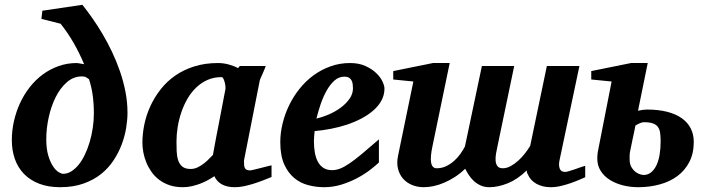

<svg xmlns="http://www.w3.org/2000/svg" viewBox="-20 -760 2913 792"><path d="M367.2 -292Q367.2 -315.4 365.7 -334.7Q364.3 -354 361.8 -370.8Q359.4 -387.7 355.7 -402.8Q352.1 -418 347.2 -433.1Q341.8 -437.5 335.4 -441.2Q329.1 -444.8 317.9 -444.8Q283.2 -444.8 255.9 -420.9Q228.5 -397 209.7 -359.4Q190.9 -321.8 180.9 -275.9Q170.9 -230 170.9 -186Q170.9 -145.5 179.2 -118.2Q187.5 -90.8 198.7 -74Q210 -57.1 221.7 -50Q233.4 -43 240.2 -43Q257.8 -43 273.9 -53Q290 -63 304.2 -80.3Q318.4 -97.7 329.8 -121.6Q341.3 -145.5 349.6 -173.1Q357.9 -200.7 362.5 -231.2Q367.2 -261.7 367.2 -292ZM505.9 -294.9Q505.9 -266.6 500.5 -232.9Q495.1 -199.2 482.4 -165Q469.7 -130.9 448.7 -98.9Q427.7 -66.9 397 -42.2Q366.2 -17.6 324.2 -2.7Q282.2 12.2 228 12.2Q178.7 12.2 141.6 -2.2Q104.5 -16.6 79.3 -42.2Q54.2 -67.9 41.5 -103.5Q28.8 -139.2 28.8 -182.1Q28.8 -221.7 37.6 -260.5Q46.4 -299.3 62.7 -334.7Q79.1 -370.1 102.8 -400.4Q126.5 -430.7 156.2 -452.6Q186 -474.6 221.4 -487.3Q256.8 -500 296.9 -500Q299.3 -500 303.2 -499.3Q307.1 -498.5 311.5 -497.8Q315.9 -497.1 320.1 -496.3Q324.2 -495.6 327.1 -495.1Q308.1 -540.5 283.7 -583Q259.3 -625.5 230 -662.1L150.9 -682.1L154.8 -715.8L319.8 -740.2Q339.4 -715.8 360.8 -685.3Q382.3 -654.8 403.1 -619.6Q423.8 -584.5 442.4 -545.4Q460.9 -506.3 475.1 -465.1Q489.3 -423.8 497.6 -380.9Q505.9 -337.9 505.9 -294.9Z M910.2 -394Q910.6 -396 909.9 -403.8Q909.2 -411.6 907 -420.2Q904.8 -428.7 901.6 -435.3Q898.4 -441.9 894 -441.9Q861.8 -441.9 835.7 -430.2Q809.6 -418.5 788.8 -398.4Q768.1 -378.4 752.9 -352.1Q737.8 -325.7 727.8 -296.1Q717.8 -266.6 712.9 -235.8Q708 -205.1 708 -176.8Q708 -156.7 708.7 -136.7Q709.5 -116.7 714.6 -100.1Q719.7 -83.5 731.7 -73.2Q743.7 -63 766.1 -63Q782.2 -63 796.6 -70.3Q811 -77.6 823 -87.2Q835 -96.7 844 -106.4Q853 -116.2 858.4 -121.1Q861.8 -141.1 864 -152.1Q866.2 -163.1 867.9 -173.1Q869.6 -183.1 872.1 -195.8Q874.5 -208.5 879.2 -232.2Q883.8 -255.9 891.1 -294.2Q898.4 -332.5 910.2 -394ZM1100.1 -29.8Q1083 -22.9 1064.2 -15.6Q1045.4 -8.3 1025.9 -2.2Q1006.3 3.9 986.8 8.1Q967.3 12.2 948.2 12.2Q916.5 12.2 895.3 0.5Q874 -11.2 864.3 -33.2Q851.1 -24.4 835.9 -16.1Q820.8 -7.8 804.2 -1.7Q787.6 4.4 770 8.3Q752.4 12.2 734.4 12.2Q703.6 12.2 679.2 3.9Q654.8 -4.4 636.2 -18.6Q617.7 -32.7 604.7 -51.3Q591.8 -69.8 583.5 -90.1Q575.2 -110.4 571.3 -131.3Q567.4 -152.3 567.4 -170.9Q567.4 -208 575.4 -246.8Q583.5 -285.6 600.3 -322.3Q617.2 -358.9 642.6 -391.4Q668 -423.8 702.6 -448Q737.3 -472.2 781.5 -486.1Q825.7 -500 879.4 -500Q901.4 -500 923.1 -494.1Q944.8 -488.3 961.9 -479L969.2 -487.8H1076.2Q1073.7 -480.5 1069.8 -471.2Q1065.9 -461.9 1062 -453.1Q1058.1 -444.3 1054.9 -437.3Q1051.8 -430.2 1051.3 -426.8L986.3 -97.2Q986.3 -85.9 987.1 -78.1Q987.8 -70.3 990.7 -65.7Q993.7 -61 999 -59.1Q1004.4 -57.1 1013.2 -57.1Q1015.1 -57.1 1027.6 -60.1Q1040 -63 1054.9 -66.9Q1069.8 -70.8 1083 -74Q1096.2 -77.1 1100.1 -78.1Z M1436 -396Q1436 -404.8 1434.8 -413.3Q1433.6 -421.9 1429.9 -428.7Q1426.3 -435.5 1419.2 -439.7Q1412.1 -443.8 1400.9 -443.8Q1377.4 -443.8 1359.1 -427.2Q1340.8 -410.6 1326.7 -385Q1312.5 -359.4 1302.2 -328.9Q1292 -298.3 1285.2 -271Q1311 -276.9 1337.9 -288.6Q1364.7 -300.3 1386.5 -316.7Q1408.2 -333 1422.1 -353Q1436 -373 1436 -396ZM1565.9 -395Q1565.9 -368.7 1554 -346.2Q1542 -323.7 1521 -305.2Q1500 -286.6 1471.9 -271.7Q1443.8 -256.8 1411.9 -246.1Q1379.9 -235.4 1345.5 -228.8Q1311 -222.2 1277.8 -219.2Q1276.9 -210 1275.9 -198.2Q1274.9 -186.5 1274.9 -178.2Q1274.9 -152.3 1278.8 -130.4Q1282.7 -108.4 1291.5 -92.3Q1300.3 -76.2 1314.7 -67.1Q1329.1 -58.1 1350.1 -58.1Q1366.2 -58.1 1382.8 -64.5Q1399.4 -70.8 1421.4 -85.7Q1443.4 -100.6 1472.7 -125Q1502 -149.4 1543 -185.1V-89.8Q1528.3 -75.7 1504.9 -57.9Q1481.4 -40 1451.7 -24.4Q1421.9 -8.8 1387.7 1.7Q1353.5 12.2 1316.9 12.2Q1284.2 12.2 1252 3.9Q1219.7 -4.4 1194.1 -25.4Q1168.5 -46.4 1152.3 -82.3Q1136.2 -118.2 1136.2 -173.8Q1136.2 -211.9 1145.8 -251Q1155.3 -290 1172.9 -326.2Q1190.4 -362.3 1215.8 -394Q1241.2 -425.8 1273.2 -449.2Q1305.2 -472.7 1343.3 -486.3Q1381.3 -500 1423.8 -500Q1460.4 -500 1487.3 -487.8Q1514.2 -475.6 1531.7 -458.7Q1549.3 -441.9 1557.6 -424.1Q1565.9 -406.2 1565.9 -395Z M2394 -28.8Q2384.8 -24.9 2368.9 -18.1Q2353 -11.2 2334 -4.6Q2314.9 2 2293.7 7.1Q2272.5 12.2 2252 12.2Q2218.3 12.2 2193.1 -1.7Q2168 -15.6 2158.2 -39.1Q2152.8 -46.9 2152.8 -57.1Q2114.7 -20 2074.5 -3.9Q2034.2 12.2 1999 12.2Q1978.5 12.2 1962.4 4.9Q1946.3 -2.4 1934.1 -13.9Q1921.9 -25.4 1913.3 -38.8Q1904.8 -52.2 1898.9 -64Q1878.9 -44.4 1856.9 -30.3Q1835 -16.1 1812.7 -6.6Q1790.5 2.9 1769 7.6Q1747.6 12.2 1728 12.2Q1701.7 12.2 1679.4 2.9Q1657.2 -6.3 1642.3 -23.4Q1627.4 -40.5 1621.6 -64.5Q1615.7 -88.4 1622.1 -118.2L1685.1 -423.8L1602.1 -432.1V-466.8L1766.1 -500H1835L1764.2 -158.2Q1744.1 -65.9 1781.2 -65.9Q1802.7 -65.9 1820.8 -74.7Q1838.9 -83.5 1853.5 -96.7Q1868.2 -109.9 1879.4 -125.7Q1890.6 -141.6 1897.9 -155.8L1967.8 -487.8H2101.1L2032.2 -157.2Q2028.8 -142.6 2026.1 -126.5Q2023.4 -110.4 2024.4 -96.9Q2025.4 -83.5 2032 -74.7Q2038.6 -65.9 2054.2 -65.9Q2070.3 -65.9 2086.7 -75Q2103 -84 2117.9 -97.4Q2132.8 -110.8 2145.5 -127.2Q2158.2 -143.6 2167 -158.2L2235.8 -487.8H2370.1L2288.1 -99.1Q2283.7 -78.6 2288.8 -64.7Q2293.9 -50.8 2311 -50.8Q2316.4 -50.8 2327.9 -54.2Q2339.4 -57.6 2352.1 -62Q2364.7 -66.4 2376.5 -70.6Q2388.2 -74.7 2394 -76.2Z M2705.1 -175.8Q2705.1 -196.3 2703.1 -211.2Q2701.2 -226.1 2694.1 -236.1Q2687 -246.1 2673.1 -251Q2659.2 -255.9 2635.7 -255.9Q2628.4 -255.9 2618.2 -251.2Q2607.9 -246.6 2601.1 -242.2Q2600.1 -236.3 2596.7 -219.7Q2593.3 -203.1 2589.4 -185.5Q2585 -165 2580.1 -140.1Q2577.6 -130.4 2577.4 -121.3Q2577.1 -112.3 2577.1 -104Q2577.1 -82 2585.7 -68.8Q2594.2 -55.7 2604.5 -48.8Q2614.7 -42 2623.8 -40Q2632.8 -38.1 2633.8 -38.1Q2652.3 -38.1 2665.8 -49.1Q2679.2 -60.1 2688 -78.6Q2696.8 -97.2 2700.9 -122.3Q2705.1 -147.5 2705.1 -175.8ZM2841.8 -174.8Q2841.8 -127 2823.5 -91.8Q2805.2 -56.6 2774.2 -33.7Q2743.2 -10.7 2701.4 0.7Q2659.7 12.2 2612.8 12.2Q2579.6 12.2 2549.1 4.4Q2518.6 -3.4 2495.1 -18.3Q2471.7 -33.2 2457.8 -55.2Q2443.8 -77.1 2443.8 -106Q2443.8 -112.8 2444.3 -119.1Q2444.8 -125.5 2445.8 -132.8L2502.9 -423.8L2418.9 -432.1V-466.8L2583 -500H2651.9L2611.8 -303.2Q2622.6 -305.7 2632.1 -306.9Q2641.6 -308.1 2648.9 -308.1Q2696.3 -308.1 2732.2 -298.8Q2768.1 -289.6 2792.5 -272.2Q2816.9 -254.9 2829.3 -230.2Q2841.8 -205.6 2841.8 -174.8Z"/></svg>

Font: Charis SIL
Style: Bold Italic
Weight: 700
Italic angle: -11°
Foundry: SIL International
Version: Version 4.112